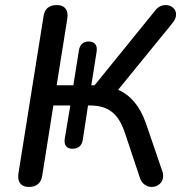

<svg xmlns="http://www.w3.org/2000/svg" viewBox="-20 -732 728 759"><path d="M52 -33Q52 -42 53 -47L152 -667Q158 -712 205 -712Q228 -712 239 -698Q250 -684 246 -658L204 -395H270L292 -533Q298 -568 331 -568Q348 -568 356.5 -557.5Q365 -547 362 -528L341 -395H354L594 -691Q611 -712 635 -712Q652 -712 664 -701.5Q676 -691 676 -675Q676 -658 662 -641L447 -377Q521 -345 556 -247L621 -57Q625 -48 625 -37Q625 -17 611.5 -5Q598 7 580 7Q565 7 552 -2Q539 -11 533 -29L474 -206Q455 -264 422.5 -289.5Q390 -315 336 -315H328L307 -178Q301 -144 266 -144Q249 -144 241 -154.5Q233 -165 236 -184L258 -315H191L147 -38Q140 7 94 7Q74 7 63 -3.5Q52 -14 52 -33Z"/></svg>

Font: SN Pro
Style: Italic
Weight: 400
Italic angle: -9°
Designer: Tobias Whetton
Foundry: Supernotes
Version: Version 1.003